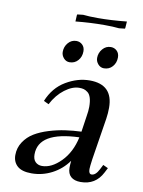

<svg xmlns="http://www.w3.org/2000/svg" viewBox="-85 -802 644 867"><g transform="rotate(10 237.5 -368.0)"><path d="M34.2 -62Q34.2 -95.2 52 -122.3Q69.8 -149.4 97.7 -166.3Q125.5 -183.1 163.1 -194.6Q200.7 -206.1 236.6 -211.2Q272.5 -216.3 310.1 -217.8L320.8 -290Q325.2 -315.4 325.2 -334Q325.2 -358.9 320.1 -375.2Q314.9 -391.6 305.4 -398.9Q295.9 -406.2 287.1 -408.7Q278.3 -411.1 266.1 -411.1Q234.9 -411.1 200.2 -385Q165.5 -358.9 142.1 -314L119.1 -325.2Q145 -388.7 198.5 -420.4Q252 -452.1 307.1 -452.1Q414.1 -452.1 414.1 -345.2Q414.1 -320.3 410.2 -294.9L379.9 -104Q375 -68.8 375 -58.1Q375 -35.2 388.2 -35.2Q406.7 -35.2 421.9 -64.9L433.1 -86.9L456.1 -76.2L444.8 -54.2Q413.6 6.8 345.2 6.8Q316.4 6.8 300.8 -7.1Q285.2 -21 285.2 -47.9Q285.2 -60.5 287.1 -80.1Q257.8 -39.1 213.6 -16.1Q169.4 6.8 120.1 6.8Q75.7 6.8 54.9 -12Q34.2 -30.8 34.2 -62ZM119.1 -80.1Q119.1 -57.1 130.9 -45.7Q142.6 -34.2 161.1 -34.2Q204.6 -34.2 247.3 -77.4Q290 -120.6 305.2 -190.9Q119.1 -184.6 119.1 -80.1ZM164.1 -558.1Q164.1 -582 179.2 -599.6Q194.3 -617.2 216.8 -617.2Q232.9 -617.2 244.4 -606.2Q255.9 -595.2 255.9 -576.2Q255.9 -551.3 240.7 -534.2Q225.6 -517.1 202.1 -517.1Q186 -517.1 175 -529.8Q164.1 -542.5 164.1 -558.1ZM196.8 -703.1 198.2 -731 199.2 -735.8 226.1 -738.8Q252.9 -735.8 293.9 -735.8Q354.5 -735.8 425.8 -743.2L423.8 -714.8L422.9 -710L396 -707Q369.1 -710 329.1 -710Q263.7 -710 196.8 -703.1ZM321.8 -558.1Q321.8 -581.5 337.2 -599.4Q352.5 -617.2 375 -617.2Q391.1 -617.2 402.6 -606.2Q414.1 -595.2 414.1 -576.2Q414.1 -551.3 398.9 -534.2Q383.8 -517.1 359.9 -517.1Q343.8 -517.1 332.8 -529.8Q321.8 -542.5 321.8 -558.1Z"/></g></svg>

Font: Dihjauti S
Style: Bold Italic
Weight: 700
Italic angle: -9°
Designer: T. Christopher White
Version: Version 3.0.0